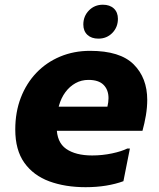

<svg xmlns="http://www.w3.org/2000/svg" viewBox="-20 -775 666 806"><path d="M339.3 10.8Q253.9 10.8 187.1 -13.7Q120.3 -38.3 82.2 -91.7Q44.1 -145.2 44.1 -231.2Q44.1 -304.6 67.4 -365Q90.7 -425.3 132.7 -469.3Q174.7 -513.3 232.5 -537.5Q290.2 -561.6 358.1 -561.6Q484.1 -561.6 541.1 -504.8Q598.1 -448 598.1 -355.6Q598.1 -324.7 592.5 -290.9Q586.8 -257.2 578.1 -226H152.9V-327.2H430.9Q433.2 -336.4 434.3 -345.4Q435.5 -354.4 435.5 -362.8Q435.5 -397.9 414.8 -418.7Q394.2 -439.6 351.3 -439.6Q321.5 -439.6 297 -425.9Q272.4 -412.3 254.5 -388.1Q236.5 -363.9 227.2 -330.3Q217.9 -296.7 217.9 -256.8V-242.4Q217.9 -177.9 257.6 -150.2Q297.3 -122.4 366.9 -122.4Q409.5 -122.4 450.2 -131Q490.8 -139.6 514.5 -151.6H525.3L498.1 -14.4Q465.7 -2.4 425.5 4.2Q385.2 10.8 339.3 10.8ZM393 -612.8Q363.9 -612.8 346.9 -628.7Q329.8 -644.7 329.8 -672Q329.8 -707.1 353.4 -731.2Q377 -755.2 411.8 -755.2Q440.9 -755.2 458 -739.3Q475 -723.3 475 -696Q475 -660.9 451.6 -636.8Q428.1 -612.8 393 -612.8Z"/></svg>

Font: Kufam
Style: Italic
Weight: 400
Italic angle: -11°
Designer: Artur Schmal
Foundry: Original Type
Version: Version 1.301; ttfautohint (v1.8.3)